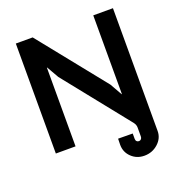

<svg xmlns="http://www.w3.org/2000/svg" viewBox="-175 -958 1246 1329"><g transform="rotate(-20 447.5 -293.0)"><path d="M805.2 -810.1V0V94.2Q805.2 147.9 762.7 186Q720.2 224.1 662.1 224.1Q606 224.1 567.4 187Q528.8 149.9 528.8 96.2L529.8 50.8L637.2 51.8V90.8Q637.2 103 643.6 109.6Q649.9 116.2 660.2 116.2Q669.9 116.2 676.5 109.1Q683.1 102.1 683.1 89.8V22.9Q683.1 5.4 669.9 -13.2L287.1 -492.2L236.8 -580.1H234.9V0H89.8V-810.1H213.9L607.9 -318.8L658.2 -230H660.2V-810.1Z"/></g></svg>

Font: Sinkin Sans 600 SemiBold
Style: Regular
Weight: 600
Designer: Keith Bates
Foundry: K-Type
Version: Sinkin Sans (version 1.0)  by Keith Bates   •   © 2014   www